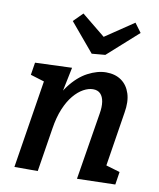

<svg xmlns="http://www.w3.org/2000/svg" viewBox="-89 -882 792 956"><g transform="rotate(10 306.5 -404.0)"><path d="M366 4 421 -335Q427 -370 423 -395.5Q419 -421 405.5 -435Q392 -449 368 -449Q345 -449 319.5 -435Q294 -421 270.5 -393Q247 -365 229 -322Q211 -279 202 -220L167 0H49L129 -503L171 -429L50 -466L60 -529L246 -536L209 -357L171 -294Q194 -382 235.5 -437Q277 -492 325.5 -517.5Q374 -543 418 -543Q464 -543 495 -521Q526 -499 539 -458.5Q552 -418 542 -361L495 -64L444 -103L569 -66L559 -1ZM518 -812 552 -766 398 -628 330 -622 209 -766 255 -812 411 -685 331 -686Z"/></g></svg>

Font: Bitter Thin SemiBold
Style: Italic
Weight: 600
Italic angle: -9°
Version: Version 2.002